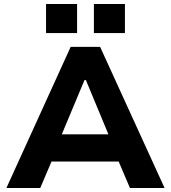

<svg xmlns="http://www.w3.org/2000/svg" viewBox="-20 -939 854 959"><path d="M12 0 333 -705H480L802 0H629L546 -195L614 -132H197L264 -195L181 0ZM402 -539 274 -233 249 -268H562L536 -233L409 -539ZM449 -774V-919H604V-774ZM210 -774V-919H365V-774Z"/></svg>

Font: Nunito Sans 6pt ExtraBold
Style: Regular
Weight: 800
Version: Version 3.101;gftools[0.9.27]